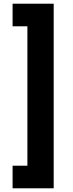

<svg xmlns="http://www.w3.org/2000/svg" viewBox="-20 -852 395 1037"><path d="M48 43V165H270V-832H48V-710H128V43Z"/></svg>

Font: Noto Sans Devanagari ExtraCondensed Black
Style: Regular
Weight: 900
Width: 2
Designer: Jelle Bosma - Monotype Design Team
Foundry: Monotype Imaging Inc.
Version: Version 2.004